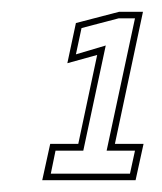

<svg xmlns="http://www.w3.org/2000/svg" viewBox="-20 -720 274 325"><path d="M51.5 -415 65 -476.5H112.5L144.5 -627L94 -613L108.5 -681L181.5 -700H222L174.5 -476.5H223L209.5 -415ZM66 -426H200L208.5 -465H160.5L208.5 -689H181L118 -672.5L108.5 -628L159 -643L121 -465H74Z"/></svg>

Font: Tourney Thin ExtraLight
Style: Italic
Weight: 250
Italic angle: -12°
Version: Version 1.015